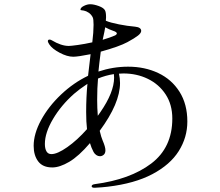

<svg xmlns="http://www.w3.org/2000/svg" viewBox="-20 -827 1040 907"><path d="M865 -253Q865 -178 824.5 -113.5Q784 -49 700 -4.5Q616 40 489 55Q465 58 427 60Q413 60 413 53Q413 45 427 43Q595 21 694.5 -54.5Q794 -130 794 -267Q794 -333 762.5 -381Q731 -429 678.5 -454.5Q626 -480 563 -480Q550 -480 542 -479Q547 -456 547 -435Q547 -339 451 -209Q458 -179 465 -163Q478 -133 478 -117Q478 -103 470 -96Q462 -89 452 -89Q443 -89 435 -94.5Q427 -100 422 -109Q411 -130 405 -151Q352 -89 307 -62.5Q262 -36 227 -36Q182 -36 160.5 -64.5Q139 -93 139 -138Q139 -195 174 -259.5Q209 -324 268 -380Q327 -436 396 -469Q403 -533 408 -571Q348 -559 326 -559Q297 -559 261.5 -578Q226 -597 213 -617Q206 -628 206 -632Q206 -640 214 -640Q219 -640 224 -637Q269 -610 305 -610Q315 -610 347.5 -614.5Q380 -619 416 -627Q422 -675 422 -710Q422 -737 418 -745Q411 -759 399 -767Q387 -775 376 -777Q371 -778 365.5 -778.5Q360 -779 360 -781Q360 -791 376 -799Q392 -807 406 -807Q423 -807 446.5 -798.5Q470 -790 476 -778Q481 -769 481 -746Q481 -735 480 -729Q501 -720 541.5 -712Q582 -704 618 -701Q647 -698 647 -681Q647 -671 632 -659Q617 -647 582 -628Q543 -607 456 -583Q448 -521 445 -489Q514 -512 585 -512Q664 -512 727.5 -482Q791 -452 828 -393.5Q865 -335 865 -253ZM465 -639Q502 -650 522 -659Q525 -660 528.5 -663Q532 -666 532 -669Q532 -676 513 -682Q498 -687 477 -698L473 -676ZM518 -477Q479 -471 443 -456Q439 -411 439 -356Q439 -316 442 -280L454 -297Q519 -391 519 -460Q519 -472 518 -477ZM391 -217Q387 -250 387 -298Q387 -367 393 -431Q354 -405 330 -384Q269 -330 230.5 -265Q192 -200 192 -147Q192 -125 199.5 -112Q207 -99 223 -99Q251 -99 298 -132Q345 -165 391 -217Z"/></svg>

Font: Shippori Mincho
Style: Regular
Weight: 400
Designer: FONTDASU
Foundry: FONTDASU / Google Inc. / but / Adobe
Version: Version 3.110; ttfautohint (v1.8.3)